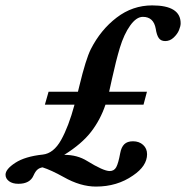

<svg xmlns="http://www.w3.org/2000/svg" viewBox="-81 -666 689 712"><path d="M274.9 25.9Q217.3 25.9 155.3 -9.3Q107.9 -35.6 76.7 -45.4Q65.4 -43.5 57.9 -37.1Q50.3 -30.8 43.5 -15.6Q30.3 15.6 -12.7 15.6Q-34.7 15.6 -47.6 5.9Q-60.5 -3.9 -60.5 -18.1Q-60.5 -38.6 -24.2 -62.3Q12.2 -85.9 77.6 -92.8Q117.7 -97.2 145.5 -146.7Q173.3 -196.3 195.3 -277.8H85.4L99.1 -325.7H208Q209.5 -333 213.4 -347.7Q237.3 -446.8 255.9 -483.9Q292.5 -555.7 351.6 -600.8Q410.6 -646 483.4 -646Q588.9 -646 588.9 -579.6Q588.9 -569.3 583 -554.7Q577.1 -540 563.2 -526.9Q549.3 -513.7 531.7 -513.7Q515.6 -513.7 507.8 -524.9Q500 -536.1 496.6 -559.1Q488.8 -603.5 448.7 -603.5Q424.8 -603.5 401.9 -571.5Q378.9 -539.6 363.3 -488.3Q349.1 -440.9 334.5 -374.5Q327.6 -341.3 323.7 -325.7H463.9L451.2 -277.8H310.1Q291.5 -222.2 256.8 -177.2Q222.2 -132.3 157.2 -91.8Q205.6 -91.8 241.7 -69.3Q302.7 -31.7 325.7 -31.7Q342.3 -31.7 350.1 -46.1Q357.9 -60.5 364.7 -97.7Q368.7 -120.1 379.9 -131.1Q391.1 -142.1 412.1 -142.1Q435.1 -142.1 449.7 -128.7Q464.4 -115.2 464.4 -94.2Q464.4 -50.3 412.1 -15.1Q353.5 25.9 274.9 25.9Z"/></svg>

Font: Elstob 6pt SemiBold
Style: Italic
Weight: 600
Italic angle: -20°
Designer: Peter S. Baker
Version: Version 1.015